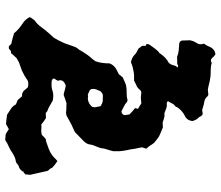

<svg xmlns="http://www.w3.org/2000/svg" viewBox="-75 -674 849 739"><g transform="rotate(90 349.5 -304.5)"><path d="M653 5Q652 8 652 12.5Q652 17 651 23Q650 24 647 26Q644 28 642 30Q638 36 633 41Q628 46 620 48Q617 48 612 53Q609 54 607 56.5Q605 59 601 59Q593 60 585 63.5Q577 67 569 72Q557 81 543.5 86.5Q530 92 519 100Q513 99 507 99Q501 99 496 98Q491 95 486.5 92Q482 89 477 86L457 97L422 93Q410 85 399 78Q388 71 382 59Q377 57 373 55Q369 53 365 52Q361 47 357.5 43Q354 39 351 36Q345 34 344 35Q340 35 336.5 33Q333 31 330 29Q326 24 322.5 20Q319 16 316 13Q303 9 291 13Q281 20 271.5 25.5Q262 31 251 36Q245 38 239.5 40Q234 42 229 44Q223 45 216.5 49Q210 53 204 56Q199 61 194 66.5Q189 72 184 78Q177 76 172.5 81.5Q168 87 161 86Q157 86 155 83.5Q153 81 150 77Q140 75 129.5 72Q119 69 108 66Q100 56 90 47.5Q80 39 69 32Q55 23 46 6Q48 -1 51 -3Q53 -6 55.5 -9.5Q58 -13 61 -15Q72 -23 80 -33Q88 -43 95 -53Q102 -62 110 -70.5Q118 -79 125 -87Q130 -95 134.5 -103.5Q139 -112 143 -121Q147 -129 150 -138.5Q153 -148 156 -156Q159 -164 161.5 -170.5Q164 -177 170 -183Q172 -185 173.5 -188Q175 -191 176 -193Q182 -203 188.5 -212.5Q195 -222 202 -230Q207 -235 210.5 -240Q214 -245 216 -248Q221 -263 222.5 -276.5Q224 -290 224 -302Q228 -312 234 -318Q240 -324 247 -328Q252 -330 257 -333Q262 -336 267 -338Q268 -343 273 -346Q274 -347 275 -349Q276 -351 277 -352Q285 -356 292.5 -359Q300 -362 307 -365Q323 -368 337.5 -367.5Q352 -367 366 -371Q372 -370 376.5 -365.5Q381 -361 388 -358Q393 -355 397.5 -353Q402 -351 407 -348Q413 -347 418 -351Q423 -355 423 -361Q423 -365 422 -367Q422 -369 421.5 -372Q421 -375 420 -379Q415 -384 408.5 -389.5Q402 -395 396 -400Q397 -404 397.5 -406Q398 -408 399 -411Q393 -414 388 -417.5Q383 -421 378 -424Q361 -422 355.5 -422Q350 -422 336 -424Q329 -423 324.5 -417Q320 -411 313 -407Q308 -405 302 -402Q296 -399 290 -396Q281 -396 272.5 -396Q264 -396 254 -394Q247 -393 238 -390.5Q229 -388 220 -384Q203 -387 192 -397Q187 -403 180.5 -406Q174 -409 167 -413Q165 -415 163 -418.5Q161 -422 159 -423Q155 -429 156.5 -436Q158 -443 150 -443Q149 -448 150 -451Q151 -454 153 -457Q159 -465 165 -473.5Q171 -482 178 -489Q181 -491 183.5 -493Q186 -495 187 -498Q195 -509 203 -516.5Q211 -524 221 -529Q229 -537 231 -547Q233 -557 240 -564Q234 -567 230.5 -564.5Q227 -562 223 -562H210Q207 -562 203.5 -561.5Q200 -561 198 -562Q185 -567 172.5 -568Q160 -569 147 -570Q138 -572 136 -581Q136 -589 135.5 -596.5Q135 -604 135 -611Q138 -626 145 -636Q154 -648 148 -665Q156 -676 160.5 -687.5Q165 -699 177 -706Q184 -708 187 -709Q190 -710 197 -703Q198 -702 200 -700.5Q202 -699 202 -697Q204 -696 205 -695.5Q206 -695 207 -693Q208 -693 209 -692.5Q210 -692 212 -692Q214 -693 214 -692Q214 -691 216 -692Q217 -693 219 -693.5Q221 -694 222 -695Q234 -691 251 -691Q267 -691 275 -690Q283 -689 291 -687.5Q299 -686 314 -682Q316 -682 319.5 -681Q323 -680 325 -680Q330 -681 335.5 -681Q341 -681 345 -682Q347 -681 349.5 -679.5Q352 -678 353 -676Q361 -668 373 -666Q381 -665 388.5 -662.5Q396 -660 404 -658Q408 -659 412 -659.5Q416 -660 420 -660Q421 -659 422 -658.5Q423 -658 424 -657Q427 -654 428.5 -651Q430 -648 431 -646Q437 -641 440.5 -634.5Q444 -628 446 -620Q443 -599 425 -591Q409 -583 398 -569Q394 -565 391.5 -559Q389 -553 383 -550Q379 -545 376.5 -539Q374 -533 370 -528Q370 -527 370.5 -526.5Q371 -526 371 -524Q376 -521 382 -522Q388 -523 393 -521Q398 -520 403.5 -517.5Q409 -515 415 -513H428Q433 -512 439.5 -510Q446 -508 452 -506Q457 -506 461.5 -506.5Q466 -507 470 -507Q487 -500 495.5 -496.5Q504 -493 510.5 -488.5Q517 -484 529 -474Q535 -467 540 -458.5Q545 -450 552 -444Q551 -435 547 -428Q547 -425 548 -422Q549 -419 549 -416Q551 -408 552.5 -399Q554 -390 555 -382Q557 -374 558.5 -366Q560 -358 561 -350Q561 -347 561.5 -345Q562 -343 562 -340V-316Q559 -303 555 -291.5Q551 -280 550 -268Q549 -264 548 -261.5Q547 -259 546 -256Q543 -249 540 -241.5Q537 -234 536 -225Q535 -218 531 -212Q527 -206 522 -201Q514 -193 505 -184.5Q496 -176 488 -168Q459 -156 432 -140Q421 -132 405 -135Q398 -135 391.5 -135.5Q385 -136 377 -136Q370 -134 362 -131Q354 -128 345 -125Q337 -126 328 -129Q319 -132 309 -133Q308 -132 305.5 -131.5Q303 -131 300 -129Q284 -119 291 -103Q290 -100 287.5 -96.5Q285 -93 283 -90Q281 -81 289 -81Q289 -79 291 -79Q302 -78 312.5 -78.5Q323 -79 332 -83Q348 -87 367 -83Q375 -79 384.5 -73Q394 -67 405 -63Q407 -63 410 -60.5Q413 -58 415 -56Q420 -56 425 -56.5Q430 -57 434 -57Q441 -53 447 -48.5Q453 -44 459 -39Q468 -40 478.5 -39Q489 -38 499 -41Q503 -45 506.5 -48.5Q510 -52 515 -56Q525 -57 534.5 -61Q544 -65 554 -68Q577 -77 593 -95Q595 -97 597 -98.5Q599 -100 600 -101Q605 -97 610.5 -93.5Q616 -90 621 -85Q625 -83 627 -78Q629 -72 633 -69Q637 -66 638 -62Q642 -45 645.5 -28.5Q649 -12 653 5ZM393 -245Q392 -250 391 -255.5Q390 -261 389 -266Q387 -268 386 -269Q385 -270 383 -270Q376 -275 367 -275.5Q358 -276 348 -276Q339 -276 330 -265Q329 -261 327.5 -257.5Q326 -254 324 -250Q323 -247 323 -245.5Q323 -244 322 -241Q323 -237 322.5 -235.5Q322 -234 323 -231Q327 -225 330 -224Q334 -223 333.5 -223Q333 -223 337 -221Q344 -217 347.5 -218.5Q351 -220 358 -218Q374 -218 388 -231Q392 -235 392 -238Q392 -241 393 -245ZM642 30Q641 28 640 27.5Q639 27 639 29Q639 29 640 29.5Q641 30 642 30Z"/></g></svg>

Font: Darumadrop One
Style: Regular
Weight: 400
Version: Version 1.000